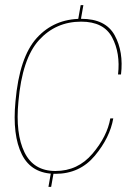

<svg xmlns="http://www.w3.org/2000/svg" viewBox="-20 -710 524 745"><path d="M283 -633H293.5L303.5 -690H293ZM168 15H178.5L188.5 -42H178ZM195 -35.5Q289.5 -35.5 348 -105.8Q406.5 -176 419.5 -250.5H408Q396 -181 339 -113.8Q282 -46.5 195 -46.5Q110.5 -46.5 75 -119Q39.5 -191.5 51.5 -316Q66 -482.5 131.2 -554.2Q196.5 -626 295 -626Q382.5 -626 415 -565Q447.5 -504 438 -421H449.5Q460 -509 425 -573Q390 -637 295.5 -637Q190 -637 122.5 -562.5Q55 -488 40 -316Q27.5 -185.5 65 -110.5Q102.5 -35.5 195 -35.5Z"/></svg>

Font: Anybody Thin
Style: Italic
Weight: 100
Italic angle: -10°
Designer: Tyler Finck
Foundry: Etcetera Type Company
Version: Version 1.114;gftools[0.9.25]